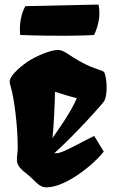

<svg xmlns="http://www.w3.org/2000/svg" viewBox="-20 -805 503 835"><path d="M80.1 -62C85.4 -57.6 97.2 -48.8 110.8 -36.6C117.2 -31.2 123.5 -24.9 129.9 -18.6C149.9 2.4 165.5 9.8 181.6 9.8C268.6 9.8 392.1 -93.8 431.2 -146L389.6 -213.9C326.7 -183.6 263.7 -145 230.5 -138.7H216.3C303.2 -216.8 425.8 -352.1 433.6 -366.2C444.8 -387.7 445.8 -430.2 440.9 -461.9C436 -491.7 433.1 -493.2 423.3 -497.1C375 -514.6 348.6 -521.5 271 -573.2C253.9 -584.5 242.2 -587.4 232.9 -587.9C197.3 -587.9 136.7 -559.6 107.4 -541.5C82.5 -525.9 22 -479.5 22 -450.2C22 -444.3 23.9 -437 27.8 -423.8C40.5 -381.8 57.1 -261.7 57.1 -165C57.1 -114.3 40 -98.1 80.1 -62ZM207.5 -203.6C207.5 -204.1 208 -204.6 208 -205.1C214.4 -254.4 219.2 -378.4 219.2 -405.8C263.7 -391.6 296.9 -381.8 314 -377.9C285.6 -311.5 230 -236.8 207.5 -203.6ZM67.9 -652.8C221.2 -647 354.5 -649.9 388.7 -652.8C410.6 -695.8 417.5 -746.1 408.2 -785.2L90.3 -778.3C71.8 -746.6 63 -698.7 67.9 -652.8Z"/></svg>

Font: Fruktur
Style: Regular
Weight: 400
Designer: Viktoriya Grabowska
Foundry: Viktoriya Grabowska
Version: Version 1.002